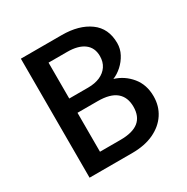

<svg xmlns="http://www.w3.org/2000/svg" viewBox="-160 -839 954 978"><g transform="rotate(-30 317.0 -350.0)"><path d="M91 0V-700H331.5Q432 -700 494 -655.2Q556 -610.5 556 -523.5Q556 -490 540.2 -460.2Q524.5 -430.5 499.5 -408Q474.5 -385.5 447.5 -375Q504.5 -357.5 542.8 -311Q581 -264.5 581 -196.5Q581 -139 552 -94.8Q523 -50.5 469.5 -25.2Q416 0 342.5 0ZM203 -88H323.5Q395.5 -88 430.5 -116.2Q465.5 -144.5 465.5 -201.5Q465.5 -258 430.2 -287.5Q395 -317 321.5 -317H203ZM203 -401H314Q354.5 -401 384 -414Q413.5 -427 430 -451.5Q446.5 -476 446.5 -510.5Q446.5 -559.5 411.8 -585.8Q377 -612 312.5 -612H203Z"/></g></svg>

Font: Geologica Thin Roman
Style: Regular
Weight: 400
Version: Version 1.010;gftools[0.9.28]